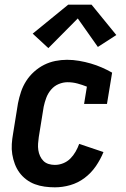

<svg xmlns="http://www.w3.org/2000/svg" viewBox="-20 -794 540 822"><path d="M215 8Q193 8 171 5Q149 2 129 -5.5Q109 -13 92 -26Q75 -39 63 -55.5Q51 -72 43.5 -92Q36 -112 32.5 -133.5Q29 -155 30.5 -177.5Q32 -200 36 -222L57 -352Q62 -377 70 -401Q78 -425 92 -447Q106 -469 126 -487Q146 -505 169 -516.5Q192 -528 217 -533Q242 -538 267 -538Q293 -538 319 -533.5Q345 -529 369 -522Q393 -515 416 -505Q439 -495 460 -483L438 -349H340L352 -423Q332 -431 311.5 -436.5Q291 -442 269 -442Q250 -442 231 -434Q212 -426 198.5 -410Q185 -394 178 -375Q171 -356 167 -337L146 -207Q144 -193 143 -179Q142 -165 144 -151.5Q146 -138 151.5 -126Q157 -114 166 -105Q175 -96 188 -92Q201 -88 215 -88Q233 -88 250.5 -95Q268 -102 281 -115Q294 -128 303.5 -144.5Q313 -161 319 -178L423 -143Q410 -111 390 -82Q370 -53 342 -32Q314 -11 281 -1.5Q248 8 215 8ZM187 -588 120 -650 272 -774H372L478 -644L399 -593L313 -715Z"/></svg>

Font: Iosevka Slab
Style: Bold Italic
Weight: 700
Italic angle: -9°
Monospace: yes
Designer: Belleve Invis
Foundry: Belleve Invis
Version: Version 11.1.0; ttfautohint (v1.8.3)